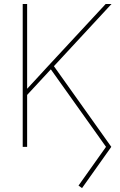

<svg xmlns="http://www.w3.org/2000/svg" viewBox="-20 -748 609 978"><path d="M115.7 -261.7 108.4 -285.2Q137.7 -316.9 164.6 -345.9Q191.4 -375 218.3 -404.3Q245.1 -433.6 274.4 -464.8L518.1 -727.5H547.9L248.5 -404.3L242.7 -398.9ZM95.7 0V-727.5H118.2V-468.8V-289.1V-273.4V0ZM397.9 210 379.9 197.3 520 0 232.9 -403.3 251 -416 546.9 0Z"/></svg>

Font: Inter 24pt Thin
Style: Regular
Weight: 250
Designer: Rasmus Andersson
Foundry: rsms
Version: Version 4.001;git-66647c0bb